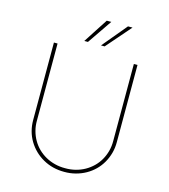

<svg xmlns="http://www.w3.org/2000/svg" viewBox="-135 -1043 1019 1160"><g transform="rotate(15 375.0 -463.5)"><path d="M113.6 0ZM375 11.4Q301.1 11.4 241.8 -22.4Q182.9 -55.8 148.1 -113.6Q113.6 -171.5 113.6 -243.6V-727.3H136.4V-245.7Q136 -212.4 144.2 -182Q152.3 -151.6 167.4 -125.4Q182.5 -99.1 204.2 -77.9Q225.9 -56.8 252.5 -41.9Q279.1 -27 310.2 -19Q341.3 -11 375 -11.4Q409.1 -11 440.2 -19Q471.2 -27 497.7 -41.9Q524.1 -56.8 545.8 -77.9Q567.5 -99.1 582.6 -125.4Q597.7 -151.6 605.8 -182Q614 -212.4 613.6 -245.7V-727.3H636.4V-245.7Q636.7 -209.2 627.7 -176Q618.6 -142.8 602.1 -114Q585.6 -85.2 562 -62Q538.4 -38.7 509.2 -22.4Q480.1 -6 446.2 2.8Q412.3 11.7 375 11.4ZM311.1 -784.1H288.4L387.8 -937.5H416.2ZM415.5 -784.1H392.8L520.6 -937.5H549Z"/></g></svg>

Font: Linik Sans Thin
Style: Regular
Weight: 100
Designer: Fonts by Rasmus Andersson / Changes by Cristiano Sobral with parts from Marc Monis
Foundry: rsms
Version: Version 3.020; ttfautohint (v1.6)